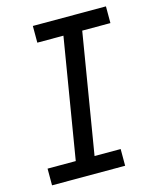

<svg xmlns="http://www.w3.org/2000/svg" viewBox="-111 -812 722 888"><g transform="rotate(-15 250.0 -367.5)"><path d="M377 0H27V-80H162L257 -655H132V-735H482V-655H347L252 -80H377Z"/></g></svg>

Font: Iosevka Medium
Style: Italic
Weight: 500
Italic angle: -9°
Monospace: yes
Designer: Belleve Invis
Foundry: Belleve Invis
Version: Version 32.5.0; ttfautohint (v1.8.4)